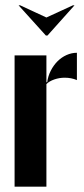

<svg xmlns="http://www.w3.org/2000/svg" viewBox="-20 -704 315 724"><path d="M155 -495V-394H158Q161 -417 171.5 -437.5Q182 -458 197 -473Q212 -488 231 -496.5Q250 -505 270 -505V-402Q249 -411 224 -411Q204 -411 185 -404.5Q166 -398 155 -387V0H35V-495ZM56 -684 155 -638 255 -684H261L159 -570H153L50 -684Z"/></svg>

Font: Moniqa Black Display
Style: Regular
Weight: 900
Designer: Rajesh Rajput
Foundry: Rajesh Rajput
Version: Version 1.000